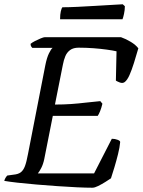

<svg xmlns="http://www.w3.org/2000/svg" viewBox="-29 -878 667 898"><path d="M403 0Q374 0 331 -2Q288 -4 238.5 -7.5Q189 -11 141 -15Q93 -19 53.5 -23.5Q14 -28 -9 -32Q-7 -40 -3 -46.5Q1 -53 5 -57L34 -61Q56 -63 68 -72Q80 -81 87.5 -100.5Q95 -120 102 -158L183 -573Q190 -608 200 -628.5Q210 -649 217 -654H122Q120 -656 117 -660.5Q114 -665 114 -673Q121 -679 134.5 -686Q148 -693 161.5 -698.5Q175 -704 180 -704H537Q560 -696 583 -682Q606 -668 618 -652Q608 -617 597.5 -583.5Q587 -550 576.5 -526.5Q566 -503 554 -494Q544 -487 530.5 -492.5Q517 -498 513 -501L516 -638Q499 -642 470 -646Q441 -650 407.5 -652.5Q374 -655 339 -655Q314 -655 299 -644Q284 -633 276.5 -615Q269 -597 265 -575L228 -389Q269 -389 304 -391.5Q339 -394 372 -398Q405 -402 440 -405L450 -393Q445 -372 439 -357.5Q433 -343 428 -336H218L178 -134Q173 -110 164 -92.5Q155 -75 148 -67H411L494 -229Q509 -229 521.5 -224Q534 -219 533 -213Q531 -189 523 -157Q515 -125 506 -95Q497 -65 490 -44Q480 -37 463 -26.5Q446 -16 430 -8Q414 0 403 0ZM252 -788Q252 -811 255.5 -825.5Q259 -840 263 -844Q293 -844 333.5 -846Q374 -848 416 -850.5Q458 -853 492.5 -855Q527 -857 545 -858L555 -849Q555 -831 551 -813Q547 -795 544 -788Z"/></svg>

Font: Texturina 12pt
Style: Italic
Weight: 400
Italic angle: -11°
Designer: Guillermo Torres Carreño
Foundry: Omnibus-Type
Version: Version 1.002